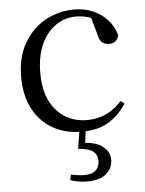

<svg xmlns="http://www.w3.org/2000/svg" viewBox="-54 -575 646 855"><g transform="rotate(-5 269.0 -147.0)"><path d="M296.6 14.6Q223.8 14.6 167.8 -17.1Q111.8 -48.8 80.1 -108.5Q48.4 -168.3 48.4 -251.4Q48.4 -340.7 85.2 -403.2Q121.9 -465.8 181.5 -498.2Q241 -530.6 309.8 -530.6Q354.5 -530.6 392.7 -514.4Q430.9 -498.1 457.7 -468.8Q484.5 -439.5 495.2 -399.3Q486.3 -364.4 452.7 -364.4Q432 -364.4 419.6 -375.7Q407.1 -386.9 402.7 -413.5L377.7 -501.6L427.8 -461.9Q397.5 -482.4 370.4 -490.6Q343.3 -498.8 315 -498.8Q263.9 -498.8 222.9 -469.9Q182 -441 158.5 -388.2Q134.9 -335.4 134.9 -261.5Q134.9 -153.9 187.9 -94.5Q240.8 -35 325.2 -35Q370 -35 408.9 -52.7Q447.9 -70.3 480.8 -106.9L496.6 -93.9Q463.6 -42.3 415.9 -13.8Q368.2 14.6 296.6 14.6ZM273.4 89.5 287.6 -1.8H315.8L304.8 81.2L291 64.5Q350.7 65.3 383.3 89.1Q415.9 112.9 415.9 150.3Q415.9 187.3 386.8 212.4Q357.8 237.4 302 237.4Q278.1 237.4 259.4 233.7Q240.8 230 226.2 224.6L231.6 200.7Q248 203.9 262.9 205.9Q277.9 207.9 291.5 207.9Q325.7 207.9 342.4 192.1Q359.1 176.3 359.1 149.9Q359.1 123.1 339 107.4Q318.9 91.7 273.4 89.5Z"/></g></svg>

Font: Source Han Serif JP VF
Style: Regular
Weight: 250
Designer: Ryoko NISHIZUKA 西塚涼子 (kana & ideographs); Frank Grießhammer (Latin, Greek & Cyrillic); Wenlong ZHANG 张文龙 (bopomofo); San
Foundry: Adobe
Version: Version 2.001;hotconv 1.1.0;makeotfexe 2.6.0